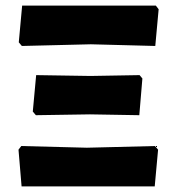

<svg xmlns="http://www.w3.org/2000/svg" viewBox="-20 -665 630 685"><path d="M58 -501 47 -514 59 -645H536L546 -632L534 -501L304 -507ZM108 -254 97 -267 109 -397 303 -394 478 -397 488 -385 477 -254 301 -257ZM57 0 46 -131 56 -144 290 -138 533 -144 544 -131 532 0Z"/></svg>

Font: Alegreya Sans ExtraBold
Style: Regular
Weight: 800
Designer: Juan Pablo del Peral
Foundry: Huerta Tipografica
Version: Version 2.007